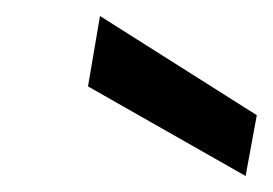

<svg xmlns="http://www.w3.org/2000/svg" viewBox="-20 -757 341 240"><path d="M287 -537 90 -649 105 -737 301 -613Z"/></svg>

Font: Ultramarine Medium
Style: Italic
Weight: 500
Italic angle: -10°
Designer: Colophon Foundry, Jonny Pinhorn
Foundry: Colophon Foundry
Version: Version 1.200; ttfautohint (v1.8.3)